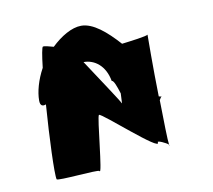

<svg xmlns="http://www.w3.org/2000/svg" viewBox="-56 -738 601 541"><g transform="rotate(-10 245.0 -467.0)"><path d="M55 -488C55 -473 62 -470 72 -474C65 -380 61 -276 65 -261C67 -255 185 -268 188 -263C194 -245 208 -416 214 -419C222 -422 371 -286 364 -314C362 -320 388 -308 394 -302C392 -314 391 -369 390 -430C393 -435 395 -439 397 -439C401 -439 395 -439 389 -441C387 -524 388 -612 388 -618C386 -614 337 -608 313 -605C278 -644 242 -675 208 -675C181 -675 149 -656 122 -630C108 -634 96 -637 92 -636C89 -635 85 -612 81 -577C64 -546 55 -513 55 -488ZM197 -573H198C228 -573 258 -552 266 -507C272 -507 278 -490 285 -468C284 -450 284 -438 283 -440C282 -445 227 -527 197 -573ZM394 -302C394 -300 395 -299 395 -299C396 -300 395 -301 394 -302Z"/></g></svg>

Font: Ampere
Style: SCSuCnd
Weight: 400
Version: Version 1